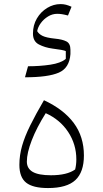

<svg xmlns="http://www.w3.org/2000/svg" viewBox="-20 -929 509 953"><path d="M218.3 4.4Q143.1 4.4 109.6 -22.5Q76.2 -49.3 76.2 -110.8Q76.2 -158.2 89.6 -205.1Q103 -252 130.1 -306.6Q157.2 -361.3 198.2 -431.6Q295.9 -386.2 346.2 -318.4Q396.5 -250.5 396.5 -157.2Q396.5 -74.7 354.2 -35.2Q312 4.4 218.3 4.4ZM207 -367.2Q161.6 -294.9 137.5 -232.4Q113.3 -169.9 113.3 -127Q113.3 -92.8 142.3 -75.9Q171.4 -59.1 232.9 -59.1Q313 -59.1 353 -87.9Q358.9 -111.3 358.9 -137.7Q358.9 -212.4 318.4 -273.9Q277.8 -335.4 207 -367.2ZM317.4 -852.1Q298.8 -856.9 287.4 -858.6Q275.9 -860.4 263.7 -860.4Q239.7 -860.4 218.3 -847.2Q196.8 -834 182.4 -814.2Q168 -794.4 164.6 -774.4Q172.9 -759.8 191.7 -750.7Q210.4 -741.7 252 -737.3Q289.1 -733.9 309.3 -723.6Q329.6 -713.4 329.6 -682.1V-660.6Q324.7 -591.3 271.7 -568.4Q218.8 -545.4 104 -545.4L119.1 -600.1Q177.7 -600.1 229.7 -607.9Q281.7 -615.7 306.6 -636.7V-675.3Q295.4 -681.2 239.7 -688Q202.6 -692.9 173.1 -708.3Q143.6 -723.6 143.6 -762.2Q143.6 -804.2 163.1 -837.4Q182.6 -870.6 214.1 -889.6Q245.6 -908.7 280.3 -908.7Q294.9 -908.7 307.4 -905.5Q319.8 -902.3 335 -895.5Z"/></svg>

Font: Pinar-DS3-FD Light
Style: Regular
Weight: 300
Designer: Amin Abedi
Version: Version 3.000